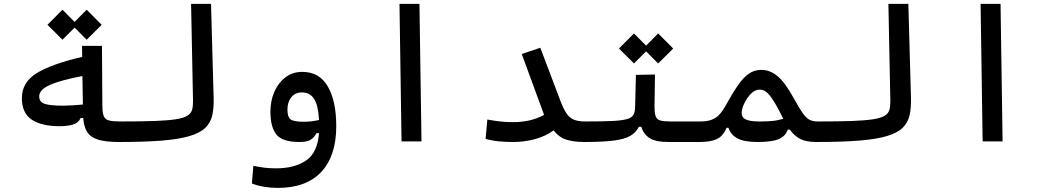

<svg xmlns="http://www.w3.org/2000/svg" viewBox="-20 -713 5313 968"><path d="M280.3 -76.7Q189.5 -76.7 139.9 -109.9Q90.3 -143.1 90.3 -217.8Q90.3 -299.3 166.7 -345.2Q243.2 -391.1 394.5 -426.3L393.6 -481.9H494.1L496.1 -175.8Q496.6 -142.6 503.7 -126.5Q510.7 -110.4 530 -105.5Q549.3 -100.6 585.9 -100.6Q606.4 -100.6 614.5 -91.1Q622.6 -81.5 622.6 -56.2Q622.6 -26.9 613.8 -12Q605 2.9 580.1 2.9Q516.1 2.9 477.5 -8.1Q439 -19 420.9 -45.4Q402.8 -71.8 399.4 -118.2H386.7Q376 -94.2 349.1 -85.4Q322.3 -76.7 280.3 -76.7ZM395.5 -329.6Q282.7 -308.1 230.2 -284.2Q177.7 -260.3 177.7 -227.1Q177.7 -198.2 206.1 -189.2Q234.4 -180.2 299.3 -180.2Q319.8 -180.2 346.9 -181.9Q374 -183.6 397.9 -186ZM417 -512.7 356 -573.7 294.9 -512.7 219.2 -587.9 294.9 -664.1 356 -602.5 417 -664.1 492.7 -587.9Z M580.1 2.9Q551.8 2.9 551.8 -51.3Q551.8 -80.1 561.5 -90.3Q571.3 -100.6 585.9 -100.6Q690.9 -100.6 759.3 -103Q827.6 -105.5 867.2 -111.8Q906.7 -118.2 925.3 -129.9Q943.8 -141.6 948.7 -160.2Q953.6 -178.7 953.1 -205.1L943.4 -693.4H1043.9L1057.1 -219.7Q1058.6 -169.4 1050.3 -132.1Q1042 -94.7 1015.4 -68.8Q988.8 -43 936 -27.1Q883.3 -11.2 796.4 -4.2Q709.5 2.9 580.1 2.9Z M1379.9 234.4Q1345.2 234.4 1310.3 228.5Q1275.4 222.7 1250 211.9L1257.3 123Q1286.1 128.9 1312.3 132.3Q1338.4 135.7 1371.1 135.7Q1464.4 135.7 1522.5 96.7Q1580.6 57.6 1588.4 -41.5H1575.2Q1564.5 -20 1546.1 -8.5Q1527.8 2.9 1488.8 2.9Q1403.3 2.9 1373.3 -35.2Q1343.3 -73.2 1343.3 -149.9Q1343.3 -204.1 1363 -249.8Q1382.8 -295.4 1418.9 -323Q1455.1 -350.6 1503.9 -350.6Q1590.3 -350.6 1632.8 -276.9Q1675.3 -203.1 1675.3 -76.7Q1675.3 72.8 1599.9 153.6Q1524.4 234.4 1379.9 234.4ZM1588.4 -107.9Q1584.5 -182.1 1563.5 -214.6Q1542.5 -247.1 1502.4 -247.1Q1468.8 -247.1 1449 -223.1Q1429.2 -199.2 1429.2 -160.2Q1429.2 -123.5 1445.1 -111.3Q1460.9 -99.1 1510.3 -99.1Q1531.2 -99.1 1549.6 -101.3Q1567.9 -103.5 1588.4 -107.9Z M2004.4 0 1994.1 -693.4H2094.7L2105 0Z M2567.4 2.9Q2533.2 2.9 2497.6 -0.2Q2461.9 -3.4 2428.2 -12.7L2437 -110.4Q2471.2 -104 2501.5 -100.6Q2531.7 -97.2 2567.4 -97.2Q2606.9 -97.2 2645.8 -105.2Q2684.6 -113.3 2723.1 -133.8L2610.4 -440.9L2704.1 -472.2L2805.2 -205.1Q2819.8 -166.5 2834.5 -143.6Q2849.1 -120.6 2871.3 -110.6Q2893.6 -100.6 2929.7 -100.6Q2948.2 -100.6 2957.3 -92.8Q2966.3 -85 2966.3 -55.2Q2966.3 -21 2953.9 -9Q2941.4 2.9 2923.8 2.9Q2869.1 2.4 2833.3 -9.5Q2797.4 -21.5 2771 -55.7Q2731.4 -26.4 2677.7 -11.7Q2624 2.9 2567.4 2.9Z M2923.8 2.9 2929.7 -100.6Q3016.1 -100.6 3066.7 -103Q3117.2 -105.5 3141.8 -112.8Q3166.5 -120.1 3174.1 -134.8Q3181.6 -149.4 3182.1 -174.3L3186 -335.4L3282.2 -337.4L3279.8 -179.2Q3279.8 -143.6 3285.6 -127Q3291.5 -110.4 3309.1 -105.5Q3326.7 -100.6 3362.3 -100.6H3515.6Q3534.2 -100.6 3543.2 -87.6Q3552.2 -74.7 3552.2 -56.2Q3552.2 -22 3539.8 -9.5Q3527.3 2.9 3509.8 2.9H3351.1Q3284.7 2.9 3254.4 -17.1Q3224.1 -37.1 3213.4 -73.7H3201.2Q3186.5 -44.9 3157.7 -28.1Q3128.9 -11.2 3073.7 -4.2Q3018.6 2.9 2923.8 2.9ZM3298.3 -393.1 3237.3 -454.1 3176.3 -393.1 3100.6 -468.3 3176.3 -544.4 3237.3 -482.9 3298.3 -544.4 3374 -468.3Z M3506.8 2.9Q3493.7 2.9 3487.5 -10.3Q3481.4 -23.4 3481.4 -56.2Q3481.4 -76.7 3490 -88.6Q3498.5 -100.6 3515.6 -100.6Q3556.2 -100.6 3584.5 -117.2Q3612.8 -133.8 3636.7 -177.7Q3671.4 -240.7 3699.2 -281.2Q3727.1 -321.8 3755.1 -341.3Q3783.2 -360.8 3818.4 -360.8Q3861.8 -360.8 3900.1 -329.1Q3938.5 -297.4 3982.9 -215.8Q4009.8 -166.5 4027.6 -141.8Q4045.4 -117.2 4062 -108.9Q4078.6 -100.6 4101.6 -100.6Q4120.1 -100.6 4129.2 -95Q4138.2 -89.4 4138.2 -56.2Q4138.2 -14.6 4125.7 -5.9Q4113.3 2.9 4095.7 2.9Q4043.9 2.9 4014.2 -12.7Q3984.4 -28.3 3961.9 -59.6H3951.7Q3940.4 -26.9 3907 -12Q3873.5 2.9 3799.8 2.9Q3729.5 2.9 3696 -16.4Q3662.6 -35.6 3652.8 -68.8H3643.1Q3625 -25.9 3593.5 -11.5Q3562 2.9 3506.8 2.9ZM3929.2 -114.3Q3923.8 -124.5 3918.2 -135.3Q3912.6 -146 3906.7 -157.7Q3882.8 -204.1 3860.1 -232.7Q3837.4 -261.2 3809.1 -261.2Q3786.1 -261.2 3765.6 -240Q3745.1 -218.8 3732.2 -191.2Q3719.2 -163.6 3719.2 -144Q3719.2 -120.6 3740.2 -110.6Q3761.2 -100.6 3811 -100.6Q3844.2 -100.6 3872.3 -103Q3900.4 -105.5 3929.2 -114.3Z M4095.7 2.9Q4067.4 2.9 4067.4 -51.3Q4067.4 -80.1 4077.1 -90.3Q4086.9 -100.6 4101.6 -100.6Q4206.5 -100.6 4274.9 -103Q4343.3 -105.5 4382.8 -111.8Q4422.4 -118.2 4440.9 -129.9Q4459.5 -141.6 4464.4 -160.2Q4469.2 -178.7 4468.8 -205.1L4459 -693.4H4559.6L4572.8 -219.7Q4574.2 -169.4 4565.9 -132.1Q4557.6 -94.7 4531 -68.8Q4504.4 -43 4451.7 -27.1Q4398.9 -11.2 4312 -4.2Q4225.1 2.9 4095.7 2.9Z M4934.1 0 4923.8 -693.4H5024.4L5034.7 0Z"/></svg>

Font: Cascadia Mono PL
Style: Regular
Weight: 400
Monospace: yes
Designer: Aaron Bell
Foundry: Saja Typeworks
Version: Version 2404.023; ttfautohint (v1.8.4)